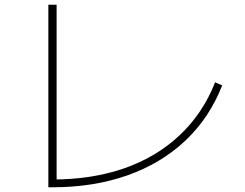

<svg xmlns="http://www.w3.org/2000/svg" viewBox="-20 -777 1040 814"><path d="M185 17V-757H220V5L201 -16Q371 -16 507 -63.5Q643 -111 741.5 -203.5Q840 -296 892 -428L922 -415Q868 -277 765.5 -180.5Q663 -84 520 -33.5Q377 17 201 17Z"/></svg>

Font: M PLUS 1 Code ExtraLight
Style: Regular
Weight: 250
Designer: Coji Morishita
Foundry: UNDERFOREST DESIGN
Version: Version 1.002